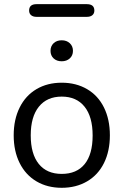

<svg xmlns="http://www.w3.org/2000/svg" viewBox="-20 -897 595 924"><path d="M387.5 -107.4Q425.8 -154.8 425.8 -244.9Q425.8 -335 387 -383.5Q348.1 -432.1 277.1 -432.1Q206.1 -432.1 167 -383.5Q127.9 -335 127.9 -245.6Q127.9 -156.2 166.5 -108.2Q205.1 -60.1 277.1 -60.1Q349.1 -60.1 387.5 -107.4ZM74.5 -112.5Q45.9 -169.9 45.9 -245.8Q45.9 -321.8 74.5 -379.4Q103 -437 155.5 -468Q208 -499 277.1 -499Q346.2 -499 399.2 -468Q452.1 -437 480.5 -379.4Q508.8 -321.8 508.8 -245.8Q508.8 -169.9 480.5 -112.5Q452.1 -55.2 399.2 -24.2Q346.2 6.8 277.1 6.8Q208 6.8 155.5 -24.2Q103 -55.2 74.5 -112.5ZM238 -616Q223.1 -629.9 223.1 -652.3Q223.1 -674.8 238 -689Q252.9 -703.1 276.9 -703.1Q300.8 -703.1 315.9 -689Q331.1 -674.8 331.1 -652.3Q331.1 -629.9 315.9 -616Q300.8 -602.1 276.9 -602.1Q252.9 -602.1 238 -616ZM397.9 -877Q434.1 -877 434.1 -846.2Q434.1 -832 424.6 -824Q415 -815.9 397.9 -815.9H155.8Q139.2 -815.9 129.6 -824Q120.1 -832 120.1 -846.2Q120.1 -877 155.8 -877Z"/></svg>

Font: Nunito-Regular
Style: Regular
Weight: 400
Designer: Vernon Adams
Foundry: newtypography
Version: Version 3.000